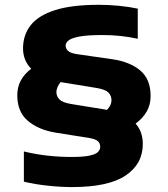

<svg xmlns="http://www.w3.org/2000/svg" viewBox="-20 -769 700 800"><path d="M280 10.5Q234 10.5 179.8 4.8Q125.5 -1 79.5 -12V-138Q128.5 -126 178.2 -120.5Q228 -115 277.5 -115Q326.5 -115 352.5 -120.5Q378.5 -126 388 -135.5Q397.5 -145 397.5 -157Q397.5 -172.5 387.2 -181.2Q377 -190 352 -194L211 -216.5Q139.5 -228.5 95.8 -265.8Q52 -303 52 -372Q52 -406.5 67 -434Q82 -461.5 110 -482.5Q76 -517 76 -567.5Q76 -622 107 -662.8Q138 -703.5 207.5 -726.2Q277 -749 392 -749Q433 -749 476.2 -744.8Q519.5 -740.5 554 -733V-607.5Q483 -623 408 -623Q343 -623 309.8 -616.5Q276.5 -610 265 -600Q253.5 -590 253.5 -579.5Q253.5 -565.5 264.2 -556.5Q275 -547.5 300 -543.5L449.5 -522Q522.5 -511 565 -474.8Q607.5 -438.5 607.5 -369Q607.5 -332.5 591.2 -304.2Q575 -276 545 -254Q575 -220.5 575 -169Q575 -86 503.5 -37.8Q432 10.5 280 10.5ZM416 -313Q421 -312 425.5 -311Q444.5 -330 444.5 -351Q444.5 -370 432 -383Q419.5 -396 385 -402L244.5 -425Q238.5 -426 232.5 -427Q223 -415 219 -404.5Q215 -394 215 -385.5Q215 -368 227.5 -355Q240 -342 274.5 -336Z"/></svg>

Font: Encode Sans Expanded ExtraBold
Style: Regular
Weight: 800
Width: 7
Designer: Multiple Designers
Foundry: Impallari Type
Version: Version 3.000; ttfautohint (v1.8.3) -l 8 -r 50 -G 200 -x 14 